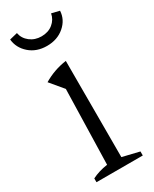

<svg xmlns="http://www.w3.org/2000/svg" viewBox="-182 -736 627 783"><g transform="rotate(-30 131.5 -344.5)"><path d="M25 0V-18Q41 -26 59 -31.5Q77 -37 98 -40L107 -392L56 -453Q81 -468 108 -477.5Q135 -487 164 -491V-38L243 -19V0ZM129 -582Q80 -582 47.5 -610.5Q15 -639 11 -680L48 -689Q53 -662 75.5 -644.5Q98 -627 129 -627Q161 -627 182.5 -644.5Q204 -662 209 -689L246 -680Q244 -639 211 -610.5Q178 -582 129 -582Z"/></g></svg>

Font: Piazzolla Light
Style: Regular
Weight: 300
Designer: Juan Pablo del Peral
Foundry: Huerta Tipografica
Version: Version 1.330